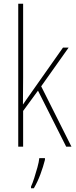

<svg xmlns="http://www.w3.org/2000/svg" viewBox="-20 -873 403 1021"><path d="M103 -461Q103 -422 102.5 -388.5Q102 -355 102 -317Q114 -334 122 -346Q130 -358 141 -373L315 -620H345L199 -414L360 -93H332L182 -391L103 -283V-93H77V-853H103ZM219 -23Q210 13 195 53.5Q180 94 160 128H145V119Q153 102 162 74Q171 46 179 17Q187 -12 189 -32H219Z"/></svg>

Font: Noto Sans Kannada UI Condensed Thin
Style: Regular
Weight: 100
Width: 3
Designer: Jelle Bosma - Monotype Design Team
Foundry: Monotype Imaging Inc.
Version: Version 2.005; ttfautohint (v1.8.4.7-5d5b)